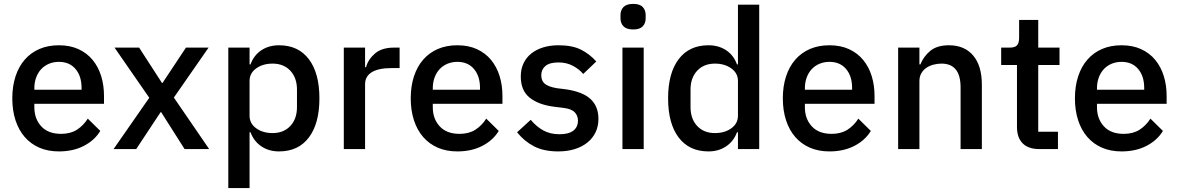

<svg xmlns="http://www.w3.org/2000/svg" viewBox="-20 -764 6042 984"><path d="M282 12Q226 12 182 -7Q138 -26 107 -61.5Q76 -97 59.5 -147.5Q43 -198 43 -260Q43 -322 59.5 -372.5Q76 -423 107 -458.5Q138 -494 182 -513Q226 -532 282 -532Q339 -532 382.5 -512Q426 -492 455 -456.5Q484 -421 498.5 -374Q513 -327 513 -273V-232H156V-215Q156 -155 191.5 -116.5Q227 -78 293 -78Q341 -78 374 -99Q407 -120 430 -156L494 -93Q465 -45 410 -16.5Q355 12 282 12ZM282 -447Q254 -447 230.5 -437Q207 -427 190.5 -409Q174 -391 165 -366Q156 -341 156 -311V-304H398V-314Q398 -374 367 -410.5Q336 -447 282 -447Z M562 0 745 -263 567 -520H693L810 -339H813L933 -520H1049L871 -264L1052 0H926L806 -189H803L678 0Z M1150 -520H1259V-434H1264Q1281 -481 1319.5 -506.5Q1358 -532 1410 -532Q1509 -532 1563 -460.5Q1617 -389 1617 -260Q1617 -131 1563 -59.5Q1509 12 1410 12Q1358 12 1319.5 -14Q1281 -40 1264 -86H1259V200H1150ZM1377 -82Q1434 -82 1468 -118.5Q1502 -155 1502 -215V-305Q1502 -365 1468 -401.5Q1434 -438 1377 -438Q1327 -438 1293 -413.5Q1259 -389 1259 -349V-171Q1259 -131 1293 -106.5Q1327 -82 1377 -82Z M1742 0V-520H1851V-420H1856Q1867 -460 1902 -490Q1937 -520 1999 -520H2028V-415H1985Q1920 -415 1885.5 -394Q1851 -373 1851 -332V0Z M2324 12Q2268 12 2224 -7Q2180 -26 2149 -61.5Q2118 -97 2101.5 -147.5Q2085 -198 2085 -260Q2085 -322 2101.5 -372.5Q2118 -423 2149 -458.5Q2180 -494 2224 -513Q2268 -532 2324 -532Q2381 -532 2424.5 -512Q2468 -492 2497 -456.5Q2526 -421 2540.5 -374Q2555 -327 2555 -273V-232H2198V-215Q2198 -155 2233.5 -116.5Q2269 -78 2335 -78Q2383 -78 2416 -99Q2449 -120 2472 -156L2536 -93Q2507 -45 2452 -16.5Q2397 12 2324 12ZM2324 -447Q2296 -447 2272.5 -437Q2249 -427 2232.5 -409Q2216 -391 2207 -366Q2198 -341 2198 -311V-304H2440V-314Q2440 -374 2409 -410.5Q2378 -447 2324 -447Z M2841 12Q2767 12 2717 -14Q2667 -40 2630 -86L2700 -150Q2729 -115 2764.5 -95.5Q2800 -76 2847 -76Q2895 -76 2918.5 -94.5Q2942 -113 2942 -146Q2942 -171 2925.5 -188.5Q2909 -206 2868 -211L2820 -217Q2740 -227 2694.5 -263.5Q2649 -300 2649 -372Q2649 -410 2663 -439.5Q2677 -469 2702.5 -489.5Q2728 -510 2763.5 -521Q2799 -532 2842 -532Q2912 -532 2956.5 -510Q3001 -488 3036 -449L2969 -385Q2949 -409 2916.5 -426.5Q2884 -444 2842 -444Q2797 -444 2775.5 -426Q2754 -408 2754 -379Q2754 -349 2773 -334Q2792 -319 2834 -312L2882 -306Q2968 -293 3007.5 -255.5Q3047 -218 3047 -155Q3047 -117 3032.5 -86.5Q3018 -56 2991 -34Q2964 -12 2926 0Q2888 12 2841 12Z M3225 -613Q3191 -613 3175.5 -629Q3160 -645 3160 -670V-687Q3160 -712 3175.5 -728Q3191 -744 3225 -744Q3259 -744 3274 -728Q3289 -712 3289 -687V-670Q3289 -645 3274 -629Q3259 -613 3225 -613ZM3170 -520H3279V0H3170Z M3762 -86H3757Q3740 -40 3701.5 -14Q3663 12 3611 12Q3512 12 3458 -59.5Q3404 -131 3404 -260Q3404 -389 3458 -460.5Q3512 -532 3611 -532Q3663 -532 3701.5 -506.5Q3740 -481 3757 -434H3762V-740H3871V0H3762ZM3644 -82Q3694 -82 3728 -106.5Q3762 -131 3762 -171V-349Q3762 -389 3728 -413.5Q3694 -438 3644 -438Q3587 -438 3553 -401.5Q3519 -365 3519 -305V-215Q3519 -155 3553 -118.5Q3587 -82 3644 -82Z M4231 12Q4175 12 4131 -7Q4087 -26 4056 -61.5Q4025 -97 4008.5 -147.5Q3992 -198 3992 -260Q3992 -322 4008.5 -372.5Q4025 -423 4056 -458.5Q4087 -494 4131 -513Q4175 -532 4231 -532Q4288 -532 4331.5 -512Q4375 -492 4404 -456.5Q4433 -421 4447.5 -374Q4462 -327 4462 -273V-232H4105V-215Q4105 -155 4140.5 -116.5Q4176 -78 4242 -78Q4290 -78 4323 -99Q4356 -120 4379 -156L4443 -93Q4414 -45 4359 -16.5Q4304 12 4231 12ZM4231 -447Q4203 -447 4179.5 -437Q4156 -427 4139.5 -409Q4123 -391 4114 -366Q4105 -341 4105 -311V-304H4347V-314Q4347 -374 4316 -410.5Q4285 -447 4231 -447Z M4583 0V-520H4692V-434H4697Q4714 -476 4748.5 -504Q4783 -532 4843 -532Q4923 -532 4967.5 -479.5Q5012 -427 5012 -330V0H4903V-316Q4903 -438 4805 -438Q4784 -438 4763.5 -432.5Q4743 -427 4727 -416Q4711 -405 4701.5 -388Q4692 -371 4692 -348V0Z M5307 0Q5250 0 5221 -29.5Q5192 -59 5192 -113V-431H5111V-520H5155Q5182 -520 5192.5 -532Q5203 -544 5203 -571V-662H5301V-520H5410V-431H5301V-89H5402V0Z M5728 12Q5672 12 5628 -7Q5584 -26 5553 -61.5Q5522 -97 5505.5 -147.5Q5489 -198 5489 -260Q5489 -322 5505.5 -372.5Q5522 -423 5553 -458.5Q5584 -494 5628 -513Q5672 -532 5728 -532Q5785 -532 5828.5 -512Q5872 -492 5901 -456.5Q5930 -421 5944.5 -374Q5959 -327 5959 -273V-232H5602V-215Q5602 -155 5637.5 -116.5Q5673 -78 5739 -78Q5787 -78 5820 -99Q5853 -120 5876 -156L5940 -93Q5911 -45 5856 -16.5Q5801 12 5728 12ZM5728 -447Q5700 -447 5676.5 -437Q5653 -427 5636.5 -409Q5620 -391 5611 -366Q5602 -341 5602 -311V-304H5844V-314Q5844 -374 5813 -410.5Q5782 -447 5728 -447Z"/></svg>

Font: IBM Plex Sans KR Medium
Style: Regular
Weight: 500
Designer: Mike Abbink; Paul van der Laan; Pieter van Rosmalen; Wujin Sim; Chorong Kim; Dohee Lee;
Foundry: Sandoll Inc.
Version: Version 1.001